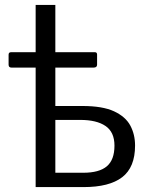

<svg xmlns="http://www.w3.org/2000/svg" viewBox="-20 -762 607 782"><path d="M125.2 0V-742H205.4V-330.3H315.2Q397.9 -330.3 444.6 -308.6Q491.3 -286.8 510.7 -250.7Q530.1 -214.5 530.1 -169.2Q530.1 -80.5 477.6 -40.2Q425.2 0 320.5 0ZM205.4 -58.4H319.3Q384 -58.4 415.1 -84.7Q446.2 -111 446.2 -168.9Q446.2 -223.9 410 -248.7Q373.8 -273.6 307 -273.6H205.4ZM26.7 -486.7Q15 -486.7 15 -498.6V-539Q15 -549.3 24.7 -549.3L365.8 -549.5Q375.4 -549.5 375.4 -540V-498.6Q375.4 -486.7 361.3 -486.7Z"/></svg>

Font: Libre Franklin Thin
Style: Regular
Weight: 100
Designer: Pablo Impallari, Rodrigo Fuenzalida, Nhung Nguyen
Foundry: Impallari Type
Version: Version 3.000